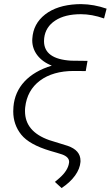

<svg xmlns="http://www.w3.org/2000/svg" viewBox="-20 -742 546 948"><path d="M506.3 -699.2C465.3 -713.4 423.3 -721.2 380.9 -721.7L359.4 -721.2C294.4 -717.8 242.2 -701.2 203.1 -670.9C163.6 -640.1 142.6 -600.6 139.6 -551.3C139.6 -548.3 139.2 -545.4 139.2 -542.5C139.2 -489.3 173.8 -441.9 235.8 -418C120.6 -383.3 54.2 -311 46.4 -214.8C45.9 -207 45.4 -199.2 45.4 -191.9C45.4 -148.4 58.6 -109.9 85 -77.1C111.3 -44.4 159.2 -17.6 228 2.9L261.7 12.7L286.6 20.5C309.6 28.8 321.3 41 321.3 57.6C321.3 59.1 320.8 60.5 320.8 62C317.4 87.4 301.8 112.3 273.4 137.2L251 156.2L284.2 186.5C340.8 148.9 374 102.5 377.4 57.1C377.4 55.2 377.4 53.2 377.4 51.3C377.4 17.1 356.4 -7.3 314 -22L222.7 -50.3C143.1 -78.6 103.5 -126 103.5 -192.9C103.5 -199.2 103.5 -206.1 104.5 -212.9C110.8 -268.1 134.8 -312 177.2 -343.8C219.7 -375.5 275.4 -391.6 344.2 -391.6L403.3 -391.1L412.1 -441.4L331.1 -442.4C241.7 -447.8 197.3 -480 197.3 -539.1C197.3 -543.9 197.8 -548.8 198.2 -554.2C202.6 -590.8 220.7 -619.6 252.9 -640.6C284.7 -661.6 327.1 -671.9 379.4 -671.9C415.5 -671.9 453.6 -665 493.7 -650.9Z"/></svg>

Font: Roboto Light
Style: Italic
Weight: 300
Italic angle: -12°
Designer: Google
Version: Version 2.137; 2017